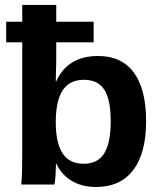

<svg xmlns="http://www.w3.org/2000/svg" viewBox="-20 -745 651 775"><path d="M4.9 -574.2V-657.2H69.8V-725.1H207V-657.2H357.9V-574.2H207V-502.9L205.1 -417H207Q253.4 -519 376 -519Q471.2 -519 520.5 -451.7Q569.8 -384.3 569.8 -255.9Q569.8 -127 517.8 -58.6Q465.8 9.8 367.2 9.8Q311 9.8 269.5 -14.9Q228 -39.6 207 -85H206.1Q206.1 -78.1 204.1 -38.1Q202.6 -8.8 199.2 0H65.9Q69.8 -39.6 69.8 -121.1V-574.2ZM426.8 -255.9Q426.8 -343.3 400.9 -383.1Q375 -422.9 318.8 -422.9Q260.3 -422.9 232.7 -379.9Q205.1 -336.9 205.1 -252Q205.1 -168.5 232.4 -126.2Q259.8 -84 317.9 -84Q374.5 -84 400.6 -125.7Q426.8 -167.5 426.8 -255.9Z"/></svg>

Font: Libra Sans Modern
Style: Bold
Weight: 700
Foundry: Stefan Peev, Context Ltd
Version: Version 1.000